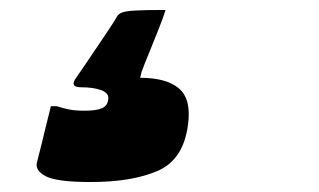

<svg xmlns="http://www.w3.org/2000/svg" viewBox="-20 -111 640 385"><path d="M312 -91Q307 -75 297.5 -51Q288 -27 278.5 -4Q269 19 264 33L261 45Q314 45 339 66.5Q364 88 357 139Q348 209 296.5 231.5Q245 254 162 254Q94 254 72 242.5Q50 231 54 215Q60 192 64 175.5Q68 159 72 142.5Q76 126 82 102H94Q106 106 118.5 108.5Q131 111 150 111Q173 111 184.5 106Q196 101 197 88Q199 76 183.5 70Q168 64 142 64Q118 64 134 43Q139 36 150.5 19Q162 2 175.5 -18Q189 -38 200 -54.5Q211 -71 214 -77Q217 -83 225 -86Q233 -89 253 -90Q273 -91 312 -91Z"/></svg>

Font: Recursive Sn Lnr St XBk
Style: Italic
Weight: 1000
Italic angle: -15°
Version: Version 1.079;hotconv 1.0.112;makeotfexe 2.5.65598; ttfautoh